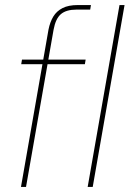

<svg xmlns="http://www.w3.org/2000/svg" viewBox="-20 -740 513 760"><path d="M63 0 172 -623Q178 -653 191 -674.5Q204 -696 227.5 -708Q251 -720 288 -720H340L337 -702H283Q242 -702 221 -684Q200 -666 192 -622L83 0ZM64 -486 67 -504H319L316 -486ZM327 0 453 -720H473L347 0Z"/></svg>

Font: DM Sans Thin
Style: Italic
Weight: 250
Italic angle: -10°
Designer: Colophon Foundry, Jonny Pinhorn
Foundry: Colophon Foundry
Version: Version 4.004;gftools[0.9.30]